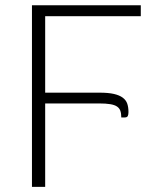

<svg xmlns="http://www.w3.org/2000/svg" viewBox="-20 -728 606 748"><path d="M528.5 -707.5V-665H156V-367H368Q402 -367 423.8 -362Q445.5 -357 458.2 -347.5Q471 -338 475.8 -324Q480.5 -310 480.5 -291.5Q480.5 -281.5 477.8 -276Q475 -270.5 466.5 -270.5H452.5Q452.5 -286 448.8 -296.5Q445 -307 435.5 -313.2Q426 -319.5 409.2 -322.2Q392.5 -325 366.5 -325H156V0H104.5V-707.5Z"/></svg>

Font: Lato Light
Style: Regular
Weight: 300
Designer: Lukasz Dziedzic
Foundry: tyPoland Lukasz Dziedzic
Version: Version 2.007; 2014-02-27